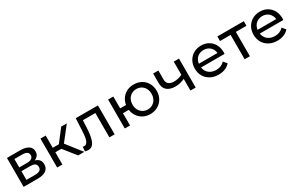

<svg xmlns="http://www.w3.org/2000/svg" viewBox="175 -1786 4693 3046"><g transform="rotate(-30 2521.0 -263.5)"><path d="M93 0V-530H339Q432 -530 485.5 -494.5Q539 -459 539 -394Q539 -329 488.5 -293.5Q438 -258 355 -258L370 -284Q465 -284 511 -249Q557 -214 557 -146Q557 -77 505.5 -38.5Q454 0 348 0ZM187 -74H341Q401 -74 431 -92.5Q461 -111 461 -152Q461 -194 433.5 -213.5Q406 -233 347 -233H187ZM187 -302H331Q386 -302 414.5 -322.5Q443 -343 443 -380Q443 -418 414.5 -437Q386 -456 331 -456H187Z M1091 0 886 -258 965 -306 1204 0ZM707 0V-530H803V0ZM774 -224V-306H949V-224ZM973 -254 884 -266 1087 -530H1190Z M1217 -1 1223 -82Q1230 -81 1236 -80Q1242 -79 1247 -79Q1279 -79 1297.5 -101Q1316 -123 1325 -159.5Q1334 -196 1338 -242Q1342 -288 1344 -334L1353 -530H1760V0H1664V-474L1687 -446H1415L1437 -475L1430 -328Q1427 -258 1419 -197Q1411 -136 1394.5 -90Q1378 -44 1349.5 -18Q1321 8 1276 8Q1263 8 1248.5 5.5Q1234 3 1217 -1Z M1946 0V-530H2042V-313H2202V-224H2042V0ZM2415 6Q2337 6 2276.5 -29Q2216 -64 2181 -125.5Q2146 -187 2146 -265Q2146 -344 2181 -405.5Q2216 -467 2276.5 -501Q2337 -535 2415 -535Q2492 -535 2553 -501Q2614 -467 2649 -405.5Q2684 -344 2684 -265Q2684 -186 2649 -125Q2614 -64 2553 -29Q2492 6 2415 6ZM2415 -78Q2465 -78 2504 -101.5Q2543 -125 2566 -166.5Q2589 -208 2589 -265Q2589 -322 2566 -363.5Q2543 -405 2504 -428Q2465 -451 2415 -451Q2366 -451 2326.5 -428Q2287 -405 2264 -363.5Q2241 -322 2241 -265Q2241 -208 2264 -166.5Q2287 -125 2326.5 -101.5Q2366 -78 2415 -78Z M3156 -217Q3114 -197 3069.5 -185.5Q3025 -174 2978 -174Q2882 -174 2826.5 -219Q2771 -264 2771 -358V-530H2867V-364Q2867 -307 2902.5 -280Q2938 -253 2998 -253Q3036 -253 3076.5 -263Q3117 -273 3156 -291ZM3149 0V-530H3245V0Z M3667 6Q3582 6 3517.5 -29Q3453 -64 3417.5 -125Q3382 -186 3382 -265Q3382 -344 3416.5 -405Q3451 -466 3511.5 -500.5Q3572 -535 3648 -535Q3725 -535 3784 -501Q3843 -467 3876.5 -405.5Q3910 -344 3910 -262Q3910 -256 3909.5 -248Q3909 -240 3908 -233H3457V-302H3858L3819 -278Q3820 -329 3798 -369Q3776 -409 3737.5 -431.5Q3699 -454 3648 -454Q3598 -454 3559 -431.5Q3520 -409 3498 -368.5Q3476 -328 3476 -276V-260Q3476 -207 3500.5 -165.5Q3525 -124 3569 -101Q3613 -78 3670 -78Q3717 -78 3755.5 -94Q3794 -110 3823 -142L3876 -80Q3840 -38 3786.5 -16Q3733 6 3667 6Z M4142 0V-471L4166 -446H3948V-530H4432V-446H4215L4238 -471V0Z M4743 6Q4658 6 4593.5 -29Q4529 -64 4493.5 -125Q4458 -186 4458 -265Q4458 -344 4492.5 -405Q4527 -466 4587.5 -500.5Q4648 -535 4724 -535Q4801 -535 4860 -501Q4919 -467 4952.5 -405.5Q4986 -344 4986 -262Q4986 -256 4985.5 -248Q4985 -240 4984 -233H4533V-302H4934L4895 -278Q4896 -329 4874 -369Q4852 -409 4813.5 -431.5Q4775 -454 4724 -454Q4674 -454 4635 -431.5Q4596 -409 4574 -368.5Q4552 -328 4552 -276V-260Q4552 -207 4576.5 -165.5Q4601 -124 4645 -101Q4689 -78 4746 -78Q4793 -78 4831.5 -94Q4870 -110 4899 -142L4952 -80Q4916 -38 4862.5 -16Q4809 6 4743 6Z"/></g></svg>

Font: MOST Montserrat Medium
Style: Regular
Weight: 500
Designer: Julieta Ulanovsky
Foundry: Julieta Ulanovsky
Version: Version 8.000;March 11, 2024;FontCreator 15.0.0.2926 64-bit